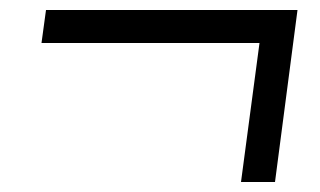

<svg xmlns="http://www.w3.org/2000/svg" viewBox="-20 -577 640 384"><path d="M530 -213H462L499 -491H63L72 -557H575Z"/></svg>

Font: Tanohe Sans
Style: Italic
Weight: 400
Designer: Village Type and Design LLC & Cristiano Sobral
Foundry: Cooper Hewitt Smithsonian Design Museum
Version: Version 1.00;September 29, 2021;FontCreator 13.0.0.2655 64-b